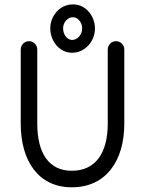

<svg xmlns="http://www.w3.org/2000/svg" viewBox="-20 -817 642 850"><path d="M457 -598.1V-269.5C457 -139.6 402.8 -61 297.9 -61C196.3 -61 145 -139.2 145 -269.5V-598.1C145 -618.2 128.4 -634.8 108.4 -634.8C88.4 -634.8 71.8 -618.2 71.8 -598.1V-269.5C71.8 -106 148.9 12.2 297.9 12.2C449.7 12.2 530.3 -105.5 530.3 -269.5V-598.1C530.3 -618.2 513.7 -634.8 493.7 -634.8C473.6 -634.8 457 -618.2 457 -598.1ZM304.7 -797.4C246.6 -799.3 203.6 -747.6 202.6 -694.3C201.2 -637.2 241.7 -584 297.9 -583.5C354 -582.5 400.4 -631.8 400.4 -691.4C400.4 -745.1 360.4 -797.4 304.7 -797.4ZM303.7 -740.7C324.2 -740.7 343.8 -717.8 343.8 -691.4C343.8 -662.1 321.8 -640.1 298.8 -640.1C276.9 -640.6 258.8 -664.6 259.3 -693.4C260.3 -719.2 280.8 -741.7 303.7 -740.7Z"/></svg>

Font: Velvelyne
Style: Regular
Weight: 400
Designer: Manon Van der Borght et Mariel Nils
Foundry: Velvetyne
Version: Version 1.070;Glyphs 3.3.1 (3343)